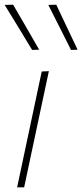

<svg xmlns="http://www.w3.org/2000/svg" viewBox="-20 -799 351 819"><path d="M53 0Q65 -56.5 76 -108Q87 -159.5 100 -221L110.5 -270.5Q123.5 -332 134.8 -385Q146 -438 158 -494L188.5 -495.5Q176 -438 165 -385.8Q154 -333.5 140.5 -270.5L130 -221Q117 -159.5 106 -108Q95 -56.5 83 0ZM117 -586Q88 -634 58.8 -682Q29.5 -730 0 -778L36 -779Q63.5 -732 91.5 -683.5Q119.5 -635 147 -587ZM283 -586Q258.5 -635 234 -683.2Q209.5 -731.5 186 -778L220 -779Q242.5 -732 265.2 -683.5Q288 -635 311 -587Z"/></svg>

Font: Commissioner Thin
Style: Italic
Weight: 100
Italic angle: -12°
Designer: Kostas Bartsokas
Foundry: Kostas Bartsokas
Version: Version 1.000; ttfautohint (v1.8.3)